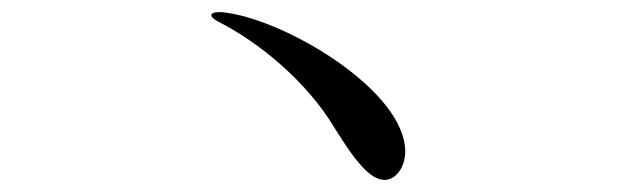

<svg xmlns="http://www.w3.org/2000/svg" viewBox="-20 -501 1040 317"><path d="M615 -204C633 -204 649 -224 649 -251C649 -350 456 -466 354 -480C347 -481 345 -481 342 -481C333 -481 329 -479 329 -476C329 -473 332 -470 339 -466C410 -430 486 -366 531 -292C568 -232 592 -204 615 -204Z"/></svg>

Font: Shippori Mincho OTF Medium
Style: Regular
Weight: 500
Designer: FONTDASU
Foundry: FONTDASU / Google Inc. / but / Adobe
Version: Version 3.300;hotconv 1.0.109;makeotfexe 2.5.65596